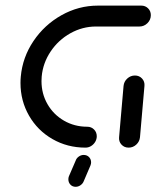

<svg xmlns="http://www.w3.org/2000/svg" viewBox="-20 -539 571 701"><path d="M333.3 -41.5Q333.3 -30.7 327.6 -21.1Q321.9 -11.5 312.4 -5.7Q303 0 292.2 0Q225.9 0 171.5 -31.3Q117 -62.6 85.9 -116.9Q54.8 -171.1 54.8 -236.3Q54.8 -247.8 55.9 -259.3Q62.2 -329.6 102.2 -389.1Q142.2 -448.5 204.6 -483.5Q267 -518.5 337.4 -518.5H495.9Q510.7 -518.5 520.7 -508.5Q530.7 -498.5 530.7 -483.7Q530.7 -466.7 518.3 -454.4Q505.9 -442.2 489.3 -442.2H330.7Q281.1 -442.2 237 -417.6Q193 -393 164.8 -350.9Q136.7 -308.9 132.2 -259.3Q131.5 -248.1 131.5 -243Q131.5 -197 153.3 -158.9Q175.2 -120.7 213.5 -98.5Q251.9 -76.3 298.5 -76.3Q313.3 -76.3 323.3 -66.3Q333.3 -56.3 333.3 -41.5ZM449.6 0Q433.7 0 423.5 -11.1Q413.3 -22.2 414.8 -38.1L431.1 -225.2Q432.6 -241.1 444.6 -252.2Q456.7 -263.3 472.6 -263.3Q488.5 -263.3 498.7 -252.2Q508.9 -241.1 507.4 -225.2L491.1 -38.1Q489.6 -22.2 477.6 -11.1Q465.6 0 449.6 0ZM229.6 115.6Q229.6 109.6 231.5 104.8L256.3 47.4Q259.3 38.5 267.6 32.6Q275.9 26.7 285.6 26.7Q297.4 26.7 305 34.4Q312.6 42.2 312.6 53.7Q312.6 59.3 310.4 64.8L285.9 122.2Q282.6 131.1 274.3 137Q265.9 143 256.3 143Q244.4 143 237 135Q229.6 127 229.6 115.6Z"/></svg>

Font: 26F Galaxy Sans
Style: Bold Italic
Weight: 700
Italic angle: -5°
Designer: C₂₉H₂₅N₃O₅
Version: Version 1.200